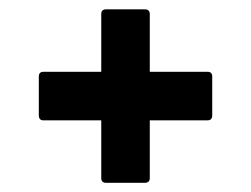

<svg xmlns="http://www.w3.org/2000/svg" viewBox="-20 -462 540 413"><path d="M302.2 -307.6H426.3Q436.5 -307.6 436.5 -297.4V-213.9Q436.5 -203.1 426.3 -203.1H302.2V-79.1Q302.2 -68.8 291.5 -68.8H208Q197.8 -68.8 197.8 -79.1V-203.1H73.7Q63.5 -203.1 63.5 -213.9V-297.4Q63.5 -307.6 73.7 -307.6H197.8V-431.6Q197.8 -441.9 208 -441.9H291.5Q302.2 -441.9 302.2 -431.6Z"/></svg>

Font: Fascinate
Style: Regular
Weight: 900
Designer: Astigmatic (AOETI)
Foundry: Astigmatic (AOETI)
Version: Version 1.000